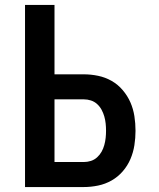

<svg xmlns="http://www.w3.org/2000/svg" viewBox="-20 -755 640 775"><path d="M81 0V-735H200V-455H318Q347 -455 376 -449Q405 -443 430.5 -428.5Q456 -414 475.5 -391Q495 -368 506.5 -341.5Q518 -315 522.5 -286Q527 -257 527 -227Q527 -198 522.5 -169Q518 -140 506.5 -113Q495 -86 475.5 -63.5Q456 -41 430.5 -26.5Q405 -12 376 -6Q347 0 318 0ZM200 -101H318Q333 -101 347 -105.5Q361 -110 372 -120Q383 -130 390 -142.5Q397 -155 401 -169.5Q405 -184 406.5 -198.5Q408 -213 408 -227Q408 -242 406.5 -256.5Q405 -271 401 -285Q397 -299 390 -312Q383 -325 372 -335Q361 -345 347 -349.5Q333 -354 318 -354H200Z"/></svg>

Font: Iosevka Curly Extended
Style: Bold
Weight: 700
Width: 7
Monospace: yes
Designer: Belleve Invis
Foundry: Belleve Invis
Version: Version 11.1.0; ttfautohint (v1.8.3)